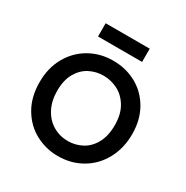

<svg xmlns="http://www.w3.org/2000/svg" viewBox="-163 -839 949 981"><g transform="rotate(30 311.5 -348.0)"><path d="M40 0ZM40 -275Q40 -186 78 -122Q116 -58 177.5 -25.5Q239 7 309 7Q387 7 449.5 -29.5Q512 -66 547.5 -131.5Q583 -197 583 -280Q583 -363 547 -426Q511 -489 449.5 -523Q388 -557 312 -557Q236 -557 174 -521.5Q112 -486 76 -422Q40 -358 40 -275ZM483 -275Q483 -211 459 -168Q435 -125 396.5 -105Q358 -85 315 -85Q266 -85 226 -109Q186 -133 163 -177.5Q140 -222 140 -281Q140 -344 164 -385.5Q188 -427 226 -446.5Q264 -466 308 -466Q351 -466 391 -446Q431 -426 457 -383Q483 -340 483 -275ZM182 -625H442V-703H182Z"/></g></svg>

Font: Cambay Devanagari
Style: Regular
Weight: 700
Designer: Pooja Saxena
Foundry: Pooja Saxena
Version: Version 1.095;PS 001.095;hotconv 1.0.70;makeotf.lib2.5.58329